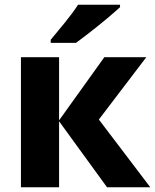

<svg xmlns="http://www.w3.org/2000/svg" viewBox="-20 -786 651 806"><path d="M228 -280.8V-545.9H67.9V0H228V-276.9L429.2 0H610.8L395 -284.2L594.2 -545.9H418ZM307.6 -766.1C293 -743.2 273.9 -717.8 251 -689.5C227.5 -661.1 208 -637.7 192.9 -619.1V-606H298.8C315.4 -618.2 335.9 -633.3 359.9 -652.3C383.8 -670.9 407.2 -689.9 430.2 -709C452.6 -728 470.7 -743.7 483.9 -755.9V-766.1Z"/></svg>

Font: Avrile Sans
Style: Bold
Weight: 700
Designer: Monotype Design Team, Google (font), Stefan Peev (BGR Cyrillic), Cristiano Sobral (main changes)
Foundry: The Avrile Sans Project Authors
Version: Version 3.110